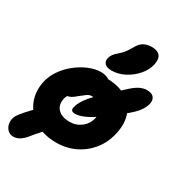

<svg xmlns="http://www.w3.org/2000/svg" viewBox="-234 -986 1168 1251"><g transform="rotate(30 350.5 -361.0)"><path d="M314 12Q218 12 151.5 -29Q85 -70 56 -137.5Q27 -205 43 -286Q53 -335 83 -379.5Q113 -424 156 -458.5Q199 -493 247 -513Q295 -533 340 -533Q360 -533 379 -526.5Q398 -520 409.5 -506.5Q421 -493 417 -470Q408 -430 385.5 -403.5Q363 -377 308 -356Q289 -349 268 -333.5Q247 -318 232 -299Q217 -280 213 -259Q203 -210 232 -179.5Q261 -149 321 -149Q370 -149 408 -179Q446 -209 456 -258Q465 -307 439.5 -337Q414 -367 365 -367Q345 -367 328.5 -355Q312 -343 287 -323Q271 -309 258 -300.5Q245 -292 232 -288.5Q219 -285 203 -285Q189 -285 176.5 -301.5Q164 -318 171 -355Q177 -386 199.5 -415Q222 -444 253 -466.5Q284 -489 318 -502.5Q352 -516 382 -516Q477 -516 536 -480.5Q595 -445 618 -384Q641 -323 625 -246Q610 -167 564.5 -109Q519 -51 454 -19.5Q389 12 314 12ZM323 -212Q308 -212 300.5 -219.5Q293 -227 296 -242Q301 -265 314 -288Q327 -311 347.5 -336Q368 -361 397.5 -389.5Q427 -418 464.5 -452Q502 -486 547 -528Q582 -559 608 -570Q634 -581 655 -581Q699 -581 712.5 -554Q726 -527 706 -484.5Q686 -442 632 -397Q570 -345 524 -311Q478 -277 445 -257Q412 -237 389 -227.5Q366 -218 350.5 -215Q335 -212 323 -212ZM52 118Q22 118 3.5 96.5Q-15 75 -15.5 42.5Q-16 10 9 -22Q37 -57 66 -87Q95 -117 124 -135.5Q153 -154 180 -154Q216 -154 235.5 -135Q255 -116 246 -69Q243 -55 227 -35Q211 -15 189 8.5Q167 32 145 60Q123 88 99.5 103Q76 118 52 118ZM390 -575Q354 -575 339 -591Q324 -607 329 -632Q333 -649 343 -663Q353 -677 371 -692Q395 -712 409.5 -731.5Q424 -751 440 -779Q460 -815 485.5 -827.5Q511 -840 543 -840Q585 -840 603.5 -818.5Q622 -797 614 -753Q604 -705 569 -664.5Q534 -624 486.5 -599.5Q439 -575 390 -575Z"/></g></svg>

Font: Shantell Sans ExtraBold
Style: Italic
Weight: 800
Italic angle: -11°
Designer: Stephen Nixon, Anya Danilova, Shantell Martin
Foundry: Arrow Type
Version: Version 1.011;[c5ecc13dd]